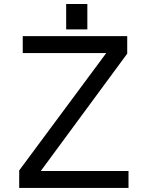

<svg xmlns="http://www.w3.org/2000/svg" viewBox="-20 -932 723 952"><path d="M308.1 -786.1V-912.1H413.1V-786.1ZM617.2 0H75.2V-86.9L506.8 -668.9H92.8V-752.9H610.8V-666L182.1 -84H617.2Z"/></svg>

Font: Standard
Style: Regular
Weight: 400
Designer: Bryce Wilner
Version: Version 2.000;PS 2.0;hotconv 16.6.51;makeotf.lib2.5.65220 DE